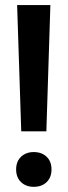

<svg xmlns="http://www.w3.org/2000/svg" viewBox="-20 -720 265 750"><path d="M111.8 -126Q143.1 -126 162.1 -107.7Q181.2 -89.4 181.2 -58.1Q181.2 -26.9 162.1 -8.5Q143.1 9.8 111.8 9.8Q81.5 9.8 62.3 -8.5Q43 -26.9 43 -58.1Q43 -89.4 62.3 -107.7Q81.5 -126 111.8 -126ZM63 -207 46.9 -700.2H176.8L161.1 -207Z"/></svg>

Font: LT Hoop SemBd
Style: Regular
Weight: 600
Designer: Daniel Lyons
Foundry: LyonsType
Version: Version 1.000